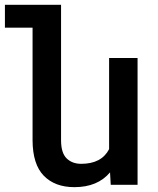

<svg xmlns="http://www.w3.org/2000/svg" viewBox="-62 -770 657 800"><path d="M511.2 -528.3V0H399.4L396.5 -51.8Q344.7 9.8 248 9.8Q167 9.8 120.6 -37.6Q74.2 -85 73.7 -185.1V-654.8H-41.5V-750H192.4V-186Q192.4 -132.8 215.6 -110.1Q238.8 -87.4 276.4 -87.4Q360.8 -87.4 392.6 -148.4V-528.3Z"/></svg>

Font: Mardoto Medium
Style: Regular
Weight: 500
Designer: Christian Robertson, Vahan Hovhannisyan
Foundry: Google
Version: Version 1.000